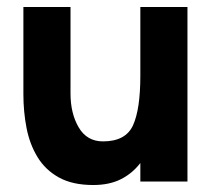

<svg xmlns="http://www.w3.org/2000/svg" viewBox="-20 -520 609 550"><path d="M182 -252Q182 -195 205.5 -155Q229 -115 275 -115Q340 -115 361 -161Q382 -207 382 -303V-500H517V0H382V-53Q359 -23 326 -6.5Q293 10 247 10Q188 10 149 -11.5Q110 -33 87.5 -70Q65 -107 56 -153.5Q47 -200 47 -250V-500H182Z"/></svg>

Font: Haskoy ExtraBold
Style: Regular
Weight: 800
Designer: Ertekin Erdin
Foundry: Ertekin Erdin
Version: Version 2.000; ttfautohint (v1.8.4.7-5d5b)